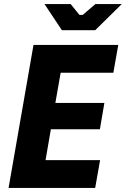

<svg xmlns="http://www.w3.org/2000/svg" viewBox="-20 -920 616 940"><path d="M22 0H446L470 -136H203L229 -287H469L491 -416H251L277 -564H535L559 -700H144ZM283 -772H446L576 -900H447L385 -847H369L326 -900H198Z"/></svg>

Font: Fixel Text 20240404
Style: Bold Italic
Weight: 700
Width: 4
Italic angle: -10°
Designer: AlfaBravo + MacPaw
Foundry: Kyrylo Tkachov, Marchela Mozhyna, Serhii Makarenko, Maria Weinstein, Zakhar Kryvoshyya
Version: Version 1.211;Glyphs 3.2 (3225)